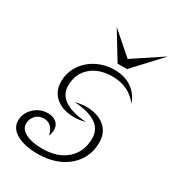

<svg xmlns="http://www.w3.org/2000/svg" viewBox="-162 -742 766 845"><g transform="rotate(30 221.0 -319.0)"><path d="M90 -317Q90 -364 115 -401.5Q140 -439 181 -459.5Q222 -480 269 -480Q321 -480 356.5 -455.5Q392 -431 407 -388Q359 -450 276 -450Q208 -450 167 -414Q126 -378 126 -318Q126 -273 163.5 -248Q201 -223 274 -218Q245 -210 218 -210Q160 -210 125 -239Q90 -268 90 -317ZM12 -75Q12 -112 41 -140Q70 -168 110 -168Q138 -168 154 -154Q170 -140 170 -117Q170 -102 163 -85Q151 -139 107 -139Q81 -139 65 -121.5Q49 -104 49 -81Q49 -52 81 -36Q113 -20 165 -20Q243 -20 288.5 -60.5Q334 -101 334 -169Q334 -260 187 -269Q217 -277 243 -277Q300 -277 335 -248.5Q370 -220 370 -169Q370 -115 342.5 -74.5Q315 -34 267.5 -12Q220 10 159 10Q93 10 52.5 -12.5Q12 -35 12 -75ZM314 -510H266L182 -648L294 -550L442 -648Z"/></g></svg>

Font: Srisakdi
Style: Regular
Weight: 400
Designer: Cadson Demak Co.,Ltd.
Foundry: Cadson Demak Co.,Ltd.
Version: Version 1.000